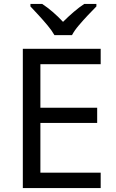

<svg xmlns="http://www.w3.org/2000/svg" viewBox="-20 -964 596 984"><path d="M496 0H97V-714H496V-635H187V-412H478V-334H187V-79H496ZM259 -784Q246 -807 224 -833.5Q202 -860 178 -886Q154 -912 136 -931V-944H196Q222 -927 250 -903Q278 -879 303 -852Q330 -879 358 -903Q386 -927 412 -944H474V-931Q455 -912 430.5 -886Q406 -860 383.5 -833.5Q361 -807 349 -784Z"/></svg>

Font: Noto Sans Tifinagh SIL
Style: Regular
Weight: 400
Designer: JamraPatel
Foundry: JamraPatel LLC
Version: Version 2.006; ttfautohint (v1.8.4.7-5d5b)